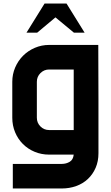

<svg xmlns="http://www.w3.org/2000/svg" viewBox="-20 -881 631 1094"><path d="M541 -8Q541 38 525 75Q509 112 481 138.5Q453 165 414.5 179Q376 193 331 193H53V53H331Q357 53 377 41Q397 29 400 0H260Q216 0 177.5 -16Q139 -32 110.5 -60.5Q82 -89 66 -127.5Q50 -166 50 -210V-415Q50 -458 66.5 -496.5Q83 -535 111.5 -563.5Q140 -592 178.5 -608.5Q217 -625 260 -625H540Q541 -470 541 -316.5Q541 -163 541 -8ZM190 -415V-210Q190 -181 210.5 -160.5Q231 -140 260 -140H400V-485H260Q231 -485 210.5 -464.5Q190 -444 190 -415ZM234 -861H359L462 -695H401L296 -782L192 -695H131Z"/></svg>

Font: CAT North
Style: Regular
Weight: 400
Designer: Peter Wiegel
Foundry: Peter Wiegel
Version: Version 1.000